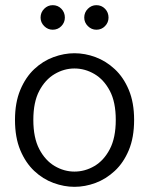

<svg xmlns="http://www.w3.org/2000/svg" viewBox="-20 -711 577 743"><path d="M268 12Q228 12 187 -3Q146 -18 112.5 -49.5Q79 -81 58.5 -130Q38 -179 38 -247Q38 -314 58.5 -363Q79 -412 112.5 -443.5Q146 -475 187 -490Q228 -505 268 -505Q309 -505 349.5 -490Q390 -475 424 -443.5Q458 -412 478.5 -363Q499 -314 499 -247Q499 -179 478.5 -130Q458 -81 424 -49.5Q390 -18 349.5 -3Q309 12 268 12ZM268 -47Q309 -47 345.5 -68.5Q382 -90 405 -134Q428 -178 428 -247Q428 -316 405 -359.5Q382 -403 345.5 -424.5Q309 -446 268 -446Q228 -446 191.5 -424.5Q155 -403 132 -359.5Q109 -316 109 -247Q109 -178 132 -134Q155 -90 191.5 -68.5Q228 -47 268 -47ZM353 -596Q334 -596 320 -610Q306 -624 306 -643Q306 -663 320 -677Q334 -691 353 -691Q373 -691 386.5 -677Q400 -663 400 -643Q400 -624 386.5 -610Q373 -596 353 -596ZM184 -596Q165 -596 151 -610Q137 -624 137 -643Q137 -663 151 -677Q165 -691 184 -691Q204 -691 217.5 -677Q231 -663 231 -643Q231 -624 217.5 -610Q204 -596 184 -596Z"/></svg>

Font: Atkinson Hyperlegible Next Light
Style: Regular
Weight: 300
Designer: Elliott Scott, Megan Eiswerth, Linus Boman, Theodore Petrosky, Letters from Sweden
Foundry: Applied Design Works, Letters from Sweden
Version: Version 2.001